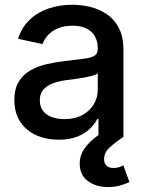

<svg xmlns="http://www.w3.org/2000/svg" viewBox="-20 -568 602 796"><path d="M223.1 11.2Q171.4 11.2 129.9 -7.6Q88.4 -26.4 64 -63Q39.6 -99.6 39.6 -153.3Q39.6 -199.2 57.4 -228.8Q75.2 -258.3 105.2 -275.6Q135.3 -293 172.6 -301.8Q210 -310.5 249 -314.9Q297.4 -320.8 327.1 -324.5Q356.9 -328.1 371.1 -336.7Q385.3 -345.2 385.3 -364.3V-367.2Q385.3 -397 373.3 -417.7Q361.3 -438.5 338.1 -450Q314.9 -461.4 280.3 -461.4Q245.6 -461.4 220 -450.4Q194.3 -439.5 178.7 -422.1Q163.1 -404.8 156.2 -385.3L54.7 -407.2Q70.8 -456.1 104.2 -487.3Q137.7 -518.6 183.1 -533.4Q228.5 -548.3 279.3 -548.3Q314.9 -548.3 352.1 -539.8Q389.2 -531.2 420.9 -510.5Q452.6 -489.7 472.2 -453.4Q491.7 -417 491.7 -360.8V0H388.2V-74.7H383.3Q372.6 -53.2 351.8 -33.4Q331.1 -13.7 299.6 -1.2Q268.1 11.2 223.1 11.2ZM246.6 -74.2Q291 -74.2 322 -91.3Q353 -108.4 369.1 -136.2Q385.3 -164.1 385.3 -195.8V-264.6Q379.9 -258.8 364 -254.4Q348.1 -250 328.1 -246.3Q308.1 -242.7 288.3 -240Q268.6 -237.3 254.9 -235.8Q224.6 -231.9 199.7 -222.7Q174.8 -213.4 159.9 -196.5Q145 -179.7 145 -151.9Q145 -126.5 158 -109.1Q170.9 -91.8 193.8 -83Q216.8 -74.2 246.6 -74.2ZM428.2 207.5Q377.4 207.5 344 182.4Q310.5 157.2 310.5 110.4Q310.5 75.7 330.8 46.9Q351.1 18.1 387.7 -7.8L491.2 0Q455.6 23.9 433.6 44.2Q411.6 64.5 411.6 91.8Q411.6 108.9 421.4 118.7Q431.2 128.4 451.2 128.4Q463.4 128.4 473.9 125Q484.4 121.6 491.7 118.2L516.6 187Q501 194.3 478.5 200.9Q456.1 207.5 428.2 207.5Z"/></svg>

Font: Inter 17pt Medium
Style: Regular
Weight: 500
Version: Version 4.001;git-66647c0bb